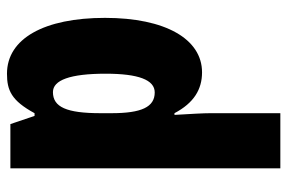

<svg xmlns="http://www.w3.org/2000/svg" viewBox="-160 -444 843 564"><g transform="rotate(-90 262.0 -161.5)"><path d="M328 -563C279 -563 249 -550 212 -482H204L180 -553H50V240H212V35C212 14 210 -21 207 -71H212C242 -14 282 10 332 10C430 10 492 -98 492 -275C492 -454 431 -563 328 -563ZM274 -428C309 -428 328 -378 328 -273C328 -177 310 -129 273 -129C230 -129 212 -168 212 -256V-288C212 -388 230 -428 274 -428Z"/></g></svg>

Font: Noto Sans Arabic UI XCn Bk
Style: Regular
Weight: 900
Width: 2
Designer: Monotype Design Team, Nadine Chahine and Nizar Qandah
Foundry: Monotype Imaging Inc.
Version: Version 2.010